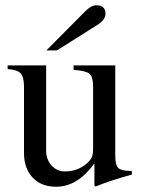

<svg xmlns="http://www.w3.org/2000/svg" viewBox="-20 -698 540 728"><path d="M156 -507 303 -655Q326 -678 345 -678Q380 -678 380 -646Q380 -623 350 -604L196 -507ZM480 -50V-36Q402 -15 343 9L338 6V-76H336Q273 10 193 10Q136 10 103.5 -25Q71 -60 71 -118V-369Q71 -406 58 -420Q45 -434 9 -436V-450H155V-127Q155 -93 175.5 -70.5Q196 -48 226 -48Q275 -48 310 -79Q323 -91 328 -101.5Q333 -112 333 -137V-368Q333 -407 319 -418.5Q305 -430 259 -433V-450H417V-107Q417 -72 428.5 -61Q440 -50 474 -50Z"/></svg>

Font: STIX
Style: Regular
Weight: 400
Designer: MicroPress Inc., with final additions and corrections provided by Coen Hoffman, Elsevier (retired)
Version: Version 1.1.1